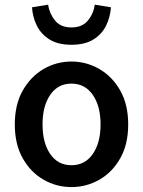

<svg xmlns="http://www.w3.org/2000/svg" viewBox="-20 -778 605 811"><path d="M281.7 12.2Q218.8 12.2 164.3 -18.8Q109.9 -49.8 76.2 -109.1Q42.5 -168.5 42.5 -252.4Q42.5 -336.4 76.2 -395.8Q109.9 -455.1 164.3 -486.6Q218.8 -518.1 281.7 -518.1Q344.7 -518.1 399.4 -486.6Q454.1 -455.1 487.8 -395.8Q521.5 -336.4 521.5 -252.4Q521.5 -168.5 487.8 -109.1Q454.1 -49.8 399.4 -18.8Q344.7 12.2 281.7 12.2ZM281.7 -80.1Q338.9 -80.1 371.8 -127.4Q404.8 -174.8 404.8 -252.4Q404.8 -330.1 371.8 -377.4Q338.9 -424.8 281.7 -424.8Q224.6 -424.8 192.1 -377.4Q159.7 -330.1 159.7 -252.4Q159.7 -174.8 192.1 -127.4Q224.6 -80.1 281.7 -80.1ZM281.7 -588.9Q225.1 -588.9 189.2 -611.3Q153.3 -633.8 135.5 -669.9Q117.7 -706.1 115.2 -747.1L183.1 -758.3Q188.5 -721.2 212.2 -691.7Q235.8 -662.1 281.7 -662.1Q327.6 -662.1 351.6 -691.7Q375.5 -721.2 380.4 -758.3L448.7 -747.1Q445.8 -706.1 428.2 -669.9Q410.6 -633.8 374.8 -611.3Q338.9 -588.9 281.7 -588.9Z"/></svg>

Font: Akatab
Style: Bold
Weight: 700
Designer: SIL Global
Foundry: SIL Global
Version: Version 4.100